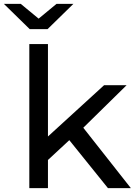

<svg xmlns="http://www.w3.org/2000/svg" viewBox="-60 -969 696 989"><path d="M318 -949 185 -819H93L-40 -949H47L139 -873L231 -949ZM614 0H496L297 -247L187 -145V0H91V-742H187V-266L476 -530H592L369 -311Z"/></svg>

Font: false
Style: Regular
Weight: 500
Designer: Julieta Ulanovsky
Foundry: Julieta Ulanovsky
Version: Version 7.222;hotconv 1.0.109;makeotfexe 2.5.65596